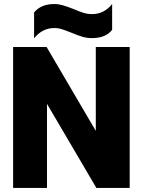

<svg xmlns="http://www.w3.org/2000/svg" viewBox="-20 -932 708 952"><path d="M149 -870Q183 -912 249 -912Q270 -912 291 -906Q312 -900 345 -887Q373 -875 394 -868.5Q415 -862 436 -862Q496 -862 536 -912V-784Q504 -743 436 -743Q412 -743 389.5 -749.5Q367 -756 336 -769Q306 -781 287.5 -787Q269 -793 249 -793Q190 -793 149 -742ZM45 -699H211L455 -283V-699H623V0H458L213 -417V0H45Z"/></svg>

Font: Readiness
Style: Bold
Weight: 700
Designer: Katatrad Team
Foundry: CadsonDemak
Version: Version 1.00;January 16, 2020;FontCreator 12.0.0.2550 64-bit